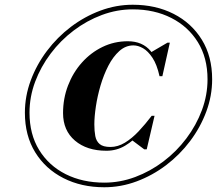

<svg xmlns="http://www.w3.org/2000/svg" viewBox="-20 -780 915 810"><path d="M420 10Q323.5 10 247.8 -28.5Q172 -67 128.5 -137.5Q85 -208 85 -304.5Q85 -374.5 109.8 -441Q134.5 -507.5 178 -565.2Q221.5 -623 279.2 -666.8Q337 -710.5 403.5 -735.2Q470 -760 540 -760Q637 -760 712.5 -721.5Q788 -683 831.5 -612.5Q875 -542 875 -445.5Q875 -375.5 850.2 -309Q825.5 -242.5 782 -184.8Q738.5 -127 680.8 -83.2Q623 -39.5 556.5 -14.8Q490 10 420 10ZM588.5 -150 534.5 -190.5Q550 -201.5 565.5 -216.8Q581 -232 596.5 -252L620 -291.5H632L599 -150ZM429 -144Q346.5 -144 296.2 -186.8Q246 -229.5 246 -303Q246 -364.5 267 -419.2Q288 -474 325.5 -516Q363 -558 412.5 -582Q462 -606 519 -606Q581 -606 615.8 -564.5Q650.5 -523 660 -458.5H653Q642 -508 623.2 -536.2Q604.5 -564.5 583.5 -576.5Q562.5 -588.5 543 -588.5Q510 -588.5 483.5 -564.8Q457 -541 437.2 -502.8Q417.5 -464.5 404.2 -419.5Q391 -374.5 384.5 -331Q378 -287.5 378 -255Q378 -227.5 382 -206Q386 -184.5 400.5 -172.2Q415 -160 446 -160Q477 -160 506.8 -178Q536.5 -196 564.8 -226Q593 -256 620 -291.5H627Q603 -254.5 573.5 -220.8Q544 -187 508 -165.5Q472 -144 429 -144ZM420 -9.5Q486.5 -9.5 550.2 -33.2Q614 -57 669.2 -98.8Q724.5 -140.5 766.2 -196Q808 -251.5 831.8 -315.2Q855.5 -379 855.5 -445.5Q855.5 -536 814.8 -602Q774 -668 702.8 -704.2Q631.5 -740.5 540 -740.5Q473.5 -740.5 409.8 -716.8Q346 -693 290.8 -651.2Q235.5 -609.5 193.8 -554Q152 -498.5 128.2 -435Q104.5 -371.5 104.5 -304.5Q104.5 -213.5 145.2 -147.2Q186 -81 257.2 -45.2Q328.5 -9.5 420 -9.5ZM653 -458.5 647 -498.5Q640.5 -517.5 632.5 -531.2Q624.5 -545 613 -557L686.5 -600H696.5L665 -458.5Z"/></svg>

Font: Bodoni Moda Black
Style: Italic
Weight: 900
Italic angle: -13°
Version: Version 2.005